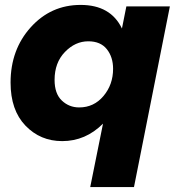

<svg xmlns="http://www.w3.org/2000/svg" viewBox="-20 -567 730 781"><path d="M525 194H347L399 -64Q328 7 233 7Q144 7 83.5 -56Q23 -119 23 -231Q23 -365 105 -456Q187 -547 308 -547Q430 -547 476 -451L494 -541H671ZM302 -130Q362 -130 401 -176.5Q440 -223 440 -287Q440 -335 414.5 -367Q389 -399 339 -399Q286 -399 244 -355.5Q202 -312 202 -242Q202 -186 231.5 -158Q261 -130 302 -130Z"/></svg>

Font: Argentum Novus
Style: Bold Italic
Weight: 700
Designer: Julieta Ulanovsky (font) & Cristiano Sobral (main changes)
Foundry: Julieta Ulanovsky (font) & Cristiano Sobral (main changes)
Version: Version 3.00;November 27, 2020;FontCreator 13.0.0.2655 64-bi